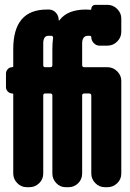

<svg xmlns="http://www.w3.org/2000/svg" viewBox="-20 -780 540 800"><path d="M198.2 -575.2Q198.2 -601.6 201.2 -622.1Q202.1 -625 199.7 -627.9Q197.3 -630.9 194.3 -630.9H181.6Q159.2 -630.9 160.2 -595.7V-508.8Q160.2 -500 168 -500H189.5Q198.2 -500 198.2 -508.8ZM427.7 -759.8Q451.2 -759.8 468.3 -742.7Q485.4 -725.6 485.4 -703.1V-647.5Q485.4 -624 468.3 -606.9Q451.2 -589.8 427.7 -589.8H394.5Q380.9 -589.8 370.6 -600.6Q360.4 -611.3 360.4 -625Q360.4 -630.9 353.5 -630.9H346.7Q321.3 -630.9 322.3 -595.7V-508.8Q322.3 -500 331.1 -500H427.7Q451.2 -500 468.3 -482.9Q485.4 -465.8 485.4 -443.4V-56.6Q485.4 -33.2 468.3 -16.6Q451.2 0 427.7 0H417Q393.6 0 377 -17.1Q360.4 -34.2 360.4 -56.6V-381.8Q360.4 -390.6 350.6 -390.6H331.1Q322.3 -390.6 322.3 -381.8V-56.6Q322.3 -33.2 305.7 -16.6Q289.1 0 265.6 0H253.9Q230.5 0 214.4 -17.1Q198.2 -34.2 198.2 -56.6V-381.8Q198.2 -390.6 189.5 -390.6H168Q160.2 -390.6 160.2 -381.8V-56.6Q160.2 -33.2 143.1 -16.6Q126 0 102.5 0H91.8Q68.4 0 51.8 -17.1Q35.2 -34.2 35.2 -56.6V-386.7Q35.2 -390.6 31.2 -390.6Q20.5 -390.6 12.7 -398.4Q4.9 -406.2 4.9 -417V-473.6Q4.9 -483.4 12.2 -491.7Q19.5 -500 31.2 -500Q35.2 -500 35.2 -503.9V-575.2Q35.2 -740.2 174.8 -740.2H185.5Q202.1 -739.3 213.4 -726.6Q224.6 -713.9 224.6 -696.3Q224.6 -695.3 225.6 -694.8Q226.6 -694.3 227.5 -695.3Q260.7 -740.2 337.9 -740.2Q349.6 -740.2 357.4 -739.3Q360.4 -739.3 360.4 -742.2Q360.4 -750 365.2 -754.9Q370.1 -759.8 377.9 -759.8Z"/></svg>

Font: Rounded Mgen+ 2m bold
Style: Bold
Weight: 700
Designer: [Source Han Sans]
Ryoko NISHIZUKA  (kana & ideographs); Paul D. Hunt (Latin, Greek & Cyrillic); Wenlong ZHANG  (bopomofo
Version: Version 1.059.20150602